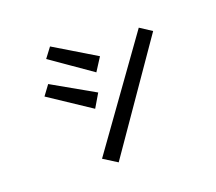

<svg xmlns="http://www.w3.org/2000/svg" viewBox="-127 -889 1255 1118"><g transform="rotate(-20 500.0 -330.5)"><path d="M283 -716 537 -563 485 -482 237 -655ZM806 -642 878 -595 428 55 344 2ZM198 -514 455 -368 406 -285 153 -453Z"/></g></svg>

Font: Stick
Style: Regular
Weight: 400
Designer: Fontworks Inc.
Foundry: Fontworks Inc.
Version: Version 1.100